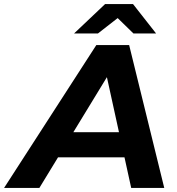

<svg xmlns="http://www.w3.org/2000/svg" viewBox="-83 -921 869 941"><path d="M-63 0 389 -700H550L722 0H560L424 -620H488L110 0ZM124 -150 190 -273H551L570 -150ZM280 -757 432 -901H569L682 -757H571L448 -877H551L397 -757Z"/></svg>

Font: MOST Montserrat
Style: Bold Italic
Weight: 700
Italic angle: -11.3°
Designer: Julieta Ulanovsky
Foundry: Julieta Ulanovsky
Version: Version 8.000;March 11, 2024;FontCreator 15.0.0.2926 64-bit